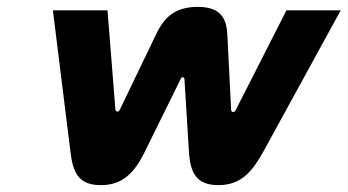

<svg xmlns="http://www.w3.org/2000/svg" viewBox="-20 -530 1012 559"><path d="M402 -89 506 -300C508 -307 516 -307 517 -300L530 -89C534 -26 552 9 616 9C682 9 714 -30 747 -89L972 -500H814L666 -209C665 -205 660 -204 658 -204C655 -204 654 -206 653 -209L642 -427C640 -470 628 -510 556 -510C487 -510 456 -477 433 -427L329 -211C327 -207 324 -205 322 -205C320 -205 316 -207 316 -211L293 -500H134L185 -89C192 -30 207 9 273 9C331 9 368 -19 402 -89Z"/></svg>

Font: LT Wave Text Black Italic
Style: Regular
Weight: 900
Designer: Daniel Lyons
Version: Version 2.5 (Glyphs App)